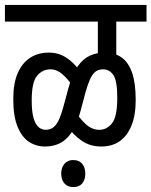

<svg xmlns="http://www.w3.org/2000/svg" viewBox="-20 -642 616 781"><path d="M0 -554V-622H576V-554H453V-390H378V-554ZM280 -286Q257 -320 234 -340Q211 -360 185 -360Q153 -360 131 -334Q109 -308 109 -234Q109 -186 117 -160Q125 -134 138 -124Q151 -114 165 -114Q186 -114 199 -125.5Q212 -137 221.5 -159Q231 -181 239 -212L259 -286Q275 -343 297 -373.5Q319 -404 346.5 -416Q374 -428 404 -428Q447 -428 475 -408Q503 -388 517.5 -345.5Q532 -303 532 -235Q532 -173 514.5 -130.5Q497 -88 466 -67Q435 -46 392 -46Q347 -46 313 -69Q279 -92 248 -135L280 -197Q306 -157 330.5 -135.5Q355 -114 384 -114Q415 -114 436 -141Q457 -168 457 -244Q457 -314 441 -337Q425 -360 399 -360Q379 -360 366.5 -349Q354 -338 345 -317Q336 -296 328 -267L308 -192Q293 -135 271.5 -103.5Q250 -72 223 -59Q196 -46 164 -46Q127 -46 98 -65Q69 -84 51.5 -126.5Q34 -169 34 -239Q34 -303 52 -344.5Q70 -386 102.5 -407Q135 -428 178 -428Q209 -428 232.5 -417Q256 -406 276.5 -386Q297 -366 317 -338ZM229 64Q229 40 242 24.5Q255 9 278 9Q302 9 314.5 24.5Q327 40 327 64Q327 89 314.5 104Q302 119 278 119Q255 119 242 104Q229 89 229 64Z"/></svg>

Font: Noto Sans Devanagari ExtraCondensed
Style: Regular
Weight: 400
Width: 2
Designer: Jelle Bosma - Monotype Design Team
Foundry: Monotype Imaging Inc.
Version: Version 2.006